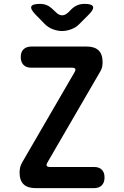

<svg xmlns="http://www.w3.org/2000/svg" viewBox="-20 -970 640 990"><path d="M163 0Q122 0 101.5 -20Q81 -40 81 -80Q81 -95 84 -107.5Q87 -120 94 -132L364 -597Q371 -609 368 -615Q365 -621 351 -621H141Q115 -621 101 -635.5Q87 -650 87 -676Q87 -702 101.5 -716Q116 -730 142 -730H427Q468 -730 488.5 -710Q509 -690 509 -649Q509 -635 506 -622.5Q503 -610 495 -598L225 -133Q218 -121 221 -115Q224 -109 238 -109H465Q491 -109 505 -95Q519 -81 519 -55Q519 -29 505 -14.5Q491 0 465 0ZM187 -950Q206 -950 222 -943Q238 -936 252 -922L268 -907Q284 -891 300 -891Q316 -891 332 -906L350 -924Q364 -937 380 -943.5Q396 -950 416 -950Q454 -950 459.5 -936Q465 -922 438 -895L391 -848Q372 -828 347 -819Q322 -810 300 -810Q278 -810 253 -819Q228 -828 209 -848L163 -895Q136 -923 141.5 -936.5Q147 -950 187 -950Z"/></svg>

Font: Maple Mono SemiBold
Style: Regular
Weight: 600
Monospace: yes
Designer: subframe7536
Version: Version 7.000